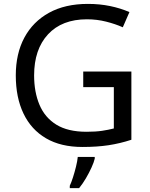

<svg xmlns="http://www.w3.org/2000/svg" viewBox="-20 -744 768 985"><path d="M407 -377H654V-27Q596 -8 537 1Q478 10 403 10Q292 10 216 -34.5Q140 -79 100.5 -161.5Q61 -244 61 -357Q61 -469 105 -551Q149 -633 231.5 -678.5Q314 -724 431 -724Q491 -724 544.5 -713Q598 -702 644 -682L610 -604Q572 -621 524.5 -633Q477 -645 426 -645Q298 -645 226.5 -568Q155 -491 155 -357Q155 -272 182.5 -206.5Q210 -141 269 -104.5Q328 -68 424 -68Q471 -68 504 -73Q537 -78 564 -85V-297H407ZM466 70Q462 88 449.5 115.5Q437 143 420.5 171Q404 199 386 221H338V209Q346 192 354.5 165.5Q363 139 370 110.5Q377 82 379 61H466Z"/></svg>

Font: Noto Sans Myanmar UI
Style: Regular
Weight: 400
Designer: Monotype Design Team
Foundry: Monotype Imaging Inc.
Version: Version 2.103; ttfautohint (v1.8.4.7-5d5b)